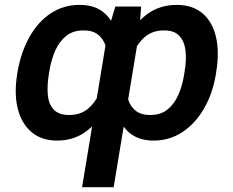

<svg xmlns="http://www.w3.org/2000/svg" viewBox="-20 -573 968 796"><path d="M320.3 203.1 426.3 -439 458 -545.9H564.9L558.1 -444.3L451.2 203.1ZM51.3 -265.6 52.7 -275.4Q67.4 -358.4 102.8 -420.9Q138.2 -483.4 190.9 -518.1Q243.7 -552.7 309.6 -552.7Q374.5 -552.7 412.8 -519Q451.2 -485.4 466.3 -423.8Q481.4 -362.3 476.1 -279.3L472.7 -259.3Q451.2 -179.7 416 -118.9Q380.9 -58.1 331.5 -24.2Q282.2 9.8 216.8 9.8Q151.9 9.8 110.4 -25.6Q68.8 -61 53.5 -123Q38.1 -185.1 51.3 -265.6ZM184.1 -275.4 182.6 -265.6Q174.8 -218.3 178.2 -179.9Q181.6 -141.6 202.6 -118.9Q223.6 -96.2 267.1 -96.2Q322.8 -96.2 357.4 -134Q392.1 -171.9 413.1 -233.4L425.3 -305.7Q428.7 -347.7 418.9 -379.6Q409.2 -411.6 386.5 -429.4Q363.8 -447.3 326.7 -446.8Q284.2 -447.3 255.4 -424.8Q226.6 -402.3 209.2 -363.5Q191.9 -324.7 184.1 -275.4ZM876.5 -275.4 875 -265.1Q861.8 -185.1 825.7 -122.8Q789.6 -60.5 736.3 -25.4Q683.1 9.8 617.2 9.8Q568.4 9.8 534.9 -9.8Q501.5 -29.3 481.9 -64.9Q462.4 -100.6 454.8 -149.9Q447.3 -199.2 450.7 -259.3L454.6 -279.3Q477.1 -360.8 511.7 -422.6Q546.4 -484.4 596.2 -518.6Q646 -552.7 712.4 -552.7Q777.8 -552.7 819.1 -518.1Q860.4 -483.4 875.2 -420.9Q890.1 -358.4 876.5 -275.4ZM743.7 -265.6 745.1 -275.4Q753.9 -325.2 749 -364Q744.1 -402.8 722.9 -425Q701.7 -447.3 659.7 -446.8Q603.5 -447.3 567.9 -407.7Q532.2 -368.2 514.6 -305.7L502.4 -233.4Q501.5 -192.9 511 -161.9Q520.5 -130.9 543 -113.5Q565.4 -96.2 602.5 -96.2Q646 -96.2 674.3 -118.9Q702.6 -141.6 719.5 -179.9Q736.3 -218.3 743.7 -265.6Z"/></svg>

Font: Inter 18pt SemiBold
Style: Italic
Weight: 600
Italic angle: -9.3988°
Designer: Rasmus Andersson
Foundry: rsms
Version: Version 4.001;git-66647c0bb